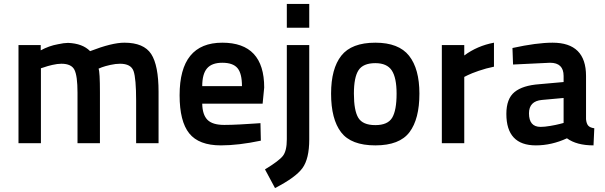

<svg xmlns="http://www.w3.org/2000/svg" viewBox="-20 -728 3077 976"><path d="M188 0H74V-499H187V-472Q229 -495 274 -503Q306 -510 326 -510Q400 -507 438 -468Q549 -511 612 -511Q711 -511 748.5 -453.5Q786 -396 786 -261V0H672V-216Q672 -329 659 -366.5Q646 -404 590 -404Q568 -404 541 -398Q514 -392 498 -386Q482 -380 481 -379Q488 -363 488 -259V0H374V-257Q374 -342 358.5 -373Q343 -404 292 -404Q272 -404 246 -398Q220 -392 204 -386L188 -381Z M1120 -93Q1155 -93 1201 -95.5Q1247 -98 1275 -100L1304 -102L1306 -13Q1192 11 1103 11Q991 11 942 -50Q893 -111 893 -244Q893 -511 1110 -511Q1323 -511 1323 -283L1315 -201H1008Q1009 -145 1034.5 -119Q1060 -93 1120 -93ZM1008 -290H1210Q1210 -355 1187 -382Q1164 -409 1110 -409Q1057 -409 1032.5 -380.5Q1008 -352 1008 -290Z M1438 -20V-499H1552V-19Q1552 79 1517.5 126.5Q1483 174 1378 228L1327 133Q1398 90 1418 64.5Q1438 39 1438 -20ZM1438 -587V-708H1552V-587Z M1888 -511Q2007 -511 2059.5 -444.5Q2112 -378 2112 -252Q2112 -123 2061.5 -56Q2011 11 1888 11Q1765 11 1714 -55.5Q1663 -122 1663 -252Q1663 -379 1715 -445Q1767 -511 1888 -511ZM1888 -92Q1951 -92 1973.5 -129.5Q1996 -167 1996 -252Q1996 -333 1971.5 -370Q1947 -407 1888 -407Q1826 -407 1802.5 -371Q1779 -335 1779 -252Q1779 -166 1801.5 -129Q1824 -92 1888 -92Z M2226 0V-499H2340V-446Q2406 -495 2491 -511V-389Q2451 -381 2413.5 -368Q2376 -355 2358 -346L2340 -337V0Z M2959 -342V-122Q2961 -100 2970 -89.5Q2979 -79 3001 -76L2997 11Q2911 11 2862 -25Q2784 11 2704 11Q2554 11 2554 -149Q2554 -226 2595.5 -260Q2637 -294 2722 -300L2845 -311V-342Q2845 -409 2776 -409L2588 -400L2585 -484Q2708 -511 2789 -511Q2959 -511 2959 -342ZM2845 -230 2735 -220Q2669 -214 2669 -152Q2669 -83 2728 -83Q2748 -83 2777.5 -88Q2807 -93 2826 -98L2845 -103Z"/></svg>

Font: TypoPRO Titillium Text
Style: 800 wt
Weight: 800
Designer: Accademia di Belle Arti di Urbino and others
Foundry: Accademia di Belle Arti di Urbino and others.
Version: Version 25.000